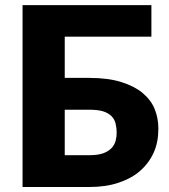

<svg xmlns="http://www.w3.org/2000/svg" viewBox="-20 -749 678 769"><path d="M239.3 -127.4H337.4Q370.6 -127.4 392.6 -134.8Q412.1 -141.6 426.3 -155.3Q438.5 -168.5 442.9 -184.1Q447.3 -200.2 447.3 -217.3Q447.3 -236.8 442.9 -254.4Q439 -271 426.3 -284.2Q412.1 -297.4 392.6 -303.2Q371.6 -309.6 337.4 -309.6H239.3ZM239.3 -437H337.4Q413.1 -437 465.8 -420.4Q519.5 -403.3 551.3 -376.5Q585.4 -347.7 599.6 -312Q614.3 -275.4 614.3 -234.4Q614.3 -179.7 596.2 -139.2Q577.1 -96.2 541.5 -64.9Q507.3 -34.7 454.6 -17.1Q403.8 0 337.4 0H70.3V-728.5H586.4V-602.1H239.3Z"/></svg>

Font: Lato-ExtraBold
Style: Regular
Weight: 500
Designer: Lukasz Dziedzic with Adam Twardoch and Botio Nikoltchev
Foundry: tyPoland Lukasz Dziedzic
Version: ""